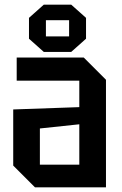

<svg xmlns="http://www.w3.org/2000/svg" viewBox="-20 -808 524 828"><path d="M37 -94V-336L322 -346V-460H52V-560H341L437 -464V0H131ZM152 -254V-98H322V-272ZM105 -641V-731L169 -788H287L351 -731V-641L287 -584H169ZM178 -651H278V-721H178Z"/></svg>

Font: Tektur SemiCondensed Medium
Style: Regular
Weight: 500
Width: 4
Designer: Adam Jagosz
Foundry: Adam Jagosz
Version: Version 1.005;gftools[0.9.30]